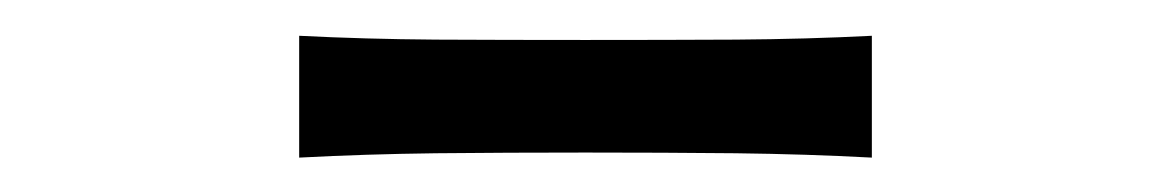

<svg xmlns="http://www.w3.org/2000/svg" viewBox="-20 -748 670 110"><path d="M151.4 -657.7V-727.5Q189 -725.6 229.7 -725.3Q270.5 -725.1 315.4 -725.1Q360.4 -725.1 401.4 -725.3Q442.4 -725.6 479.5 -727.5V-657.7Q442.4 -659.7 401.4 -660.2Q360.4 -660.6 315.4 -660.6Q270.5 -660.6 229.7 -660.2Q189 -659.7 151.4 -657.7Z"/></svg>

Font: Pinar DS4-Regular
Style: Regular
Weight: 400
Designer: Amin Abedi
Version: Version 2.000